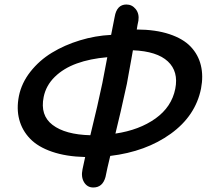

<svg xmlns="http://www.w3.org/2000/svg" viewBox="-20 -750 922 852"><path d="M394 82Q367.2 82 353 58.6Q338.9 35.2 346.2 1Q346.7 -2.9 357.9 -53.2Q273.4 -55.2 210.9 -76.7Q148.4 -98.1 113.3 -134.8Q78.1 -171.4 65.4 -219.5Q52.7 -267.6 64 -324.2Q75.7 -381.8 115 -431.9Q154.3 -481.9 210.4 -516.1Q266.6 -550.3 334.7 -571Q402.8 -591.8 473.1 -595.2Q473.6 -596.7 488.8 -674.8Q498 -730 541 -730Q565.9 -730 582.3 -709.5Q598.6 -689 594.2 -658.2Q589.8 -639.2 586.9 -619.1Q670.9 -618.7 731.9 -598.4Q793 -578.1 826.4 -542.7Q859.9 -507.3 871.3 -460.2Q882.8 -413.1 872.1 -356.9Q847.7 -235.8 737.8 -156.5Q627.9 -77.1 469.2 -58.1Q455.1 -0.5 448.2 35.2Q435.5 82 394 82ZM543 -377.9Q513.2 -241.2 492.2 -157.2Q598.1 -172.9 669.9 -224.1Q741.7 -275.4 757.8 -356Q772.9 -432.6 724.9 -477.5Q676.8 -522.5 569.8 -526.9Q566.4 -506.8 562 -482.9Q557.6 -459 552 -428Q546.4 -397 543 -377.9ZM173.8 -319.8Q157.2 -238.3 213.4 -195.6Q269.5 -152.8 380.9 -149.9Q414.6 -287.1 434.1 -380.9Q439.9 -409.7 456.1 -496.1Q379.9 -489.7 320.8 -468.3Q261.7 -446.8 222.9 -408.7Q184.1 -370.6 173.8 -319.8Z"/></svg>

Font: Shantell Sans Irregular Bouncy
Style: Italic
Weight: 500
Italic angle: -11.31°
Designer: Stephen Nixon, Anya Danilova, Shantell Martin
Foundry: Arrow Type
Version: Version 1.006;[9816181b4]